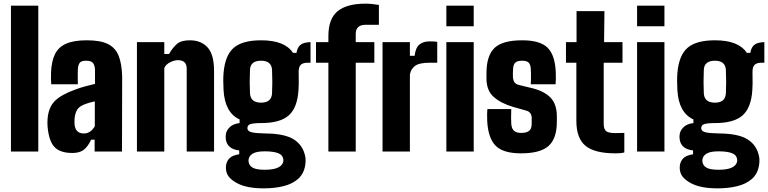

<svg xmlns="http://www.w3.org/2000/svg" viewBox="-20 -831 4212 1053"><path d="M40 0V-800H190V0Z M377 8Q310 8 279 -24.5Q248 -57 241 -136Q239 -158 241 -180Q246 -242 280.5 -277Q315 -312 396 -341Q423 -351 448 -357.5Q473 -364 501 -371V-448Q500 -472 490.5 -485Q481 -498 452 -498Q427 -498 418 -487.5Q409 -477 407 -453Q407 -446 406.5 -429.5Q406 -413 406.5 -395.5Q407 -378 407 -369H261Q260 -374 259.5 -397Q259 -420 260 -436Q263 -497 282 -535Q301 -573 343 -591.5Q385 -610 456 -610Q531 -610 572 -589.5Q613 -569 630.5 -525.5Q648 -482 650 -412L649 0H499V-65H480Q462 -27 439.5 -9.5Q417 8 377 8ZM440 -99Q460 -99 475 -110Q490 -121 500 -139V-275Q462 -267 435 -255Q409 -243 400 -223.5Q391 -204 389 -180Q388 -162 389 -148Q394 -99 440 -99Z M731 0V-600H881V-535H907Q928 -571 951 -590.5Q974 -610 1021 -610Q1083 -610 1118.5 -571Q1154 -532 1154 -441V0H1004V-454Q1004 -501 956 -501Q936 -501 913 -489.5Q890 -478 881 -458V0Z M1426 202Q1335 202 1283 175Q1231 148 1222 112Q1217 93 1220 74Q1224 51 1239.5 36Q1255 21 1292 15V-6Q1228 -13 1219 -64Q1216 -81 1219 -97Q1223 -118 1241.5 -135Q1260 -152 1294 -156V-176Q1213 -213 1206 -337Q1203 -391 1206 -430Q1214 -527 1261.5 -568.5Q1309 -610 1412 -610Q1542 -610 1587 -541H1606Q1611 -572 1628.5 -585.5Q1646 -599 1683 -600V-487H1668Q1641 -487 1629.5 -475.5Q1618 -464 1618 -437Q1619 -393 1618.5 -372Q1618 -351 1617 -337Q1611 -240 1563.5 -198Q1516 -156 1412 -156H1403Q1363 -155 1350 -149Q1337 -143 1337 -129V-126Q1338 -111 1360.5 -105.5Q1383 -100 1438 -99Q1542 -98 1592 -66Q1642 -34 1654 27Q1656 35 1656 48Q1656 61 1654 75Q1646 123 1614.5 150.5Q1583 178 1534.5 190Q1486 202 1426 202ZM1412 -268Q1469 -268 1472 -319Q1475 -377 1472 -448Q1469 -498 1412 -498Q1353 -498 1351 -448Q1348 -377 1351 -319Q1354 -268 1412 -268ZM1432 100Q1515 100 1531 63Q1538 48 1530 30Q1523 14 1498 6.5Q1473 -1 1432 -1Q1392 -1 1372 8.5Q1352 18 1346 34Q1340 50 1346 66Q1352 83 1372 91.5Q1392 100 1432 100Z M1781 0V-487H1713V-600H1781V-633Q1781 -728 1831.5 -769.5Q1882 -811 1985 -811Q2002 -811 2021 -809Q2040 -807 2058 -804V-695H1985Q1931 -695 1931 -645V-600H2033V-487H1931V0Z M2078 0V-600H2228V-525H2254Q2259 -569 2280 -586.5Q2301 -604 2335 -604Q2348 -604 2360 -603.5Q2372 -603 2378 -601V-487H2337Q2279 -487 2256 -469.5Q2233 -452 2228 -422V0Z M2428 -687V-800H2578V-687ZM2428 0V-600H2578V0Z M2837 10Q2740 10 2698.5 -31.5Q2657 -73 2652 -168Q2651 -185 2651.5 -206.5Q2652 -228 2653 -233H2784Q2782 -177 2784 -152Q2786 -125 2799.5 -113.5Q2813 -102 2837 -102Q2868 -102 2882 -113.5Q2896 -125 2896 -152V-184Q2896 -199 2888.5 -210Q2881 -221 2864 -225L2793 -245Q2726 -265 2687 -300Q2648 -335 2648 -401V-429Q2648 -526 2692 -568Q2736 -610 2844 -610Q2942 -610 2983 -569.5Q3024 -529 3028 -436Q3029 -420 3028.5 -397Q3028 -374 3027 -369H2891Q2892 -378 2892 -395.5Q2892 -413 2892 -429.5Q2892 -446 2891 -453Q2890 -477 2879.5 -487.5Q2869 -498 2844 -498Q2817 -498 2806 -487.5Q2795 -477 2794 -453Q2793 -442 2793 -433.5Q2793 -425 2793 -414Q2793 -395 2800 -382Q2807 -369 2830 -364L2892 -349Q2962 -333 2998 -297Q3034 -261 3034 -192V-164Q3034 -71 2988.5 -30.5Q2943 10 2837 10Z M3356 10Q3241 10 3191 -31.5Q3141 -73 3141 -168V-487H3084V-600H3142V-770H3295L3293 -600H3394V-487H3291V-151Q3291 -124 3303.5 -112.5Q3316 -101 3356 -101Q3367 -101 3378.5 -101.5Q3390 -102 3404 -102V5Q3394 8 3382 9Q3370 10 3356 10Z M3474 -687V-800H3624V-687ZM3474 0V-600H3624V0Z M3915 202Q3824 202 3772 175Q3720 148 3711 112Q3706 93 3709 74Q3713 51 3728.5 36Q3744 21 3781 15V-6Q3717 -13 3708 -64Q3705 -81 3708 -97Q3712 -118 3730.5 -135Q3749 -152 3783 -156V-176Q3702 -213 3695 -337Q3692 -391 3695 -430Q3703 -527 3750.5 -568.5Q3798 -610 3901 -610Q4031 -610 4076 -541H4095Q4100 -572 4117.5 -585.5Q4135 -599 4172 -600V-487H4157Q4130 -487 4118.5 -475.5Q4107 -464 4107 -437Q4108 -393 4107.5 -372Q4107 -351 4106 -337Q4100 -240 4052.5 -198Q4005 -156 3901 -156H3892Q3852 -155 3839 -149Q3826 -143 3826 -129V-126Q3827 -111 3849.5 -105.5Q3872 -100 3927 -99Q4031 -98 4081 -66Q4131 -34 4143 27Q4145 35 4145 48Q4145 61 4143 75Q4135 123 4103.5 150.5Q4072 178 4023.5 190Q3975 202 3915 202ZM3901 -268Q3958 -268 3961 -319Q3964 -377 3961 -448Q3958 -498 3901 -498Q3842 -498 3840 -448Q3837 -377 3840 -319Q3843 -268 3901 -268ZM3921 100Q4004 100 4020 63Q4027 48 4019 30Q4012 14 3987 6.5Q3962 -1 3921 -1Q3881 -1 3861 8.5Q3841 18 3835 34Q3829 50 3835 66Q3841 83 3861 91.5Q3881 100 3921 100Z"/></svg>

Font: Big Shoulders Display Black
Style: Regular
Weight: 900
Designer: Patric King
Foundry: XO Type Co
Version: Version 1.000; ttfautohint (v1.8.2)